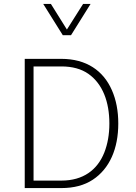

<svg xmlns="http://www.w3.org/2000/svg" viewBox="-20 -958 695 978"><path d="M299.8 -778.8H341.8L441.4 -938H403.3L320.8 -807.6L239.3 -938H200.2ZM582.5 -328.6C582.5 -392.6 571.8 -449.2 549.8 -499C506.3 -598.1 419.9 -658.2 292.5 -658.2H106V0H292.5C356.4 0 409.7 -14.2 452.6 -42.5C538.6 -99.1 582.5 -201.2 582.5 -328.6ZM537.1 -328.6C537.1 -273.4 528.3 -224.1 511.2 -180.7C476.1 -92.8 404.3 -38.1 292.5 -38.1H150.9V-619.6H292.5C348.6 -619.6 394.5 -606.9 430.7 -581.5C502.9 -530.3 537.1 -439.5 537.1 -328.6Z"/></svg>

Font: Estedad ExtraLight
Style: Regular
Weight: 200
Designer: Amin Abedi
Version: Version 7.3